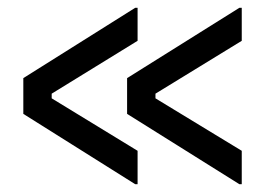

<svg xmlns="http://www.w3.org/2000/svg" viewBox="-20 -494 699 494"><path d="M596 -20 307 -201V-293L596 -474H602V-389L380 -253V-241L602 -106V-20ZM40 -293 328 -474H334V-389L113 -253V-241L334 -106V-20H328L40 -201Z"/></svg>

Font: Space Grotesk Frontify
Style: Regular
Weight: 400
Designer: Florian Karsten
Version: Version 2.000